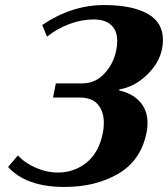

<svg xmlns="http://www.w3.org/2000/svg" viewBox="-20 -730 665 760"><path d="M12 -69 51 -115Q78 -85 121.5 -66Q165 -47 210 -47Q273 -47 322 -86Q371 -125 387 -203Q391 -222 391 -243Q391 -289 367.5 -316.5Q344 -344 294 -344H190L201 -400H306Q358 -400 394 -439.5Q430 -479 440 -531Q444 -548 444 -568Q444 -609 420 -631Q396 -653 351 -653Q304 -653 256 -635.5Q208 -618 166 -585L147 -631Q264 -710 392 -710Q502 -710 563.5 -676Q625 -642 625 -572Q625 -552 621 -535Q610 -480 561 -433Q512 -386 452 -376V-372Q505 -360 534.5 -326.5Q564 -293 564 -243Q564 -222 560 -205Q538 -95 448.5 -42.5Q359 10 235 10Q84 10 12 -69Z"/></svg>

Font: Trirong ExtraBold
Style: Italic
Weight: 800
Italic angle: -12°
Designer: Katatrad Team
Foundry: CadsonDemak
Version: Version 1.001